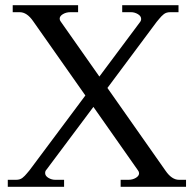

<svg xmlns="http://www.w3.org/2000/svg" viewBox="-20 -720 747 740"><path d="M697 -27V0H445V-27H475Q491 -27 503.5 -34.5Q516 -42 516 -52Q516 -58 512 -63L340 -308L159 -66Q154 -61 154 -53Q154 -42 166.5 -34.5Q179 -27 193 -27H227V0H10V-27H42Q57 -27 66.5 -34.5Q76 -42 83.5 -51.5Q91 -61 94 -64L309 -352L108 -638Q84 -673 56 -673H29V-700H281V-673H251Q235 -673 222.5 -665.5Q210 -658 210 -648Q210 -642 214 -637L363 -425L519 -634Q524 -640 524 -647Q524 -658 511.5 -665.5Q499 -673 485 -673H451V-700H668V-673H636Q621 -673 611.5 -665.5Q602 -658 594.5 -648.5Q587 -639 584 -636L394 -381L618 -62Q642 -27 670 -27Z"/></svg>

Font: TavirajRegular
Style: Regular
Weight: 400
Designer: Katatrad Team
Foundry: CadsonDemak
Version: Version 1.001